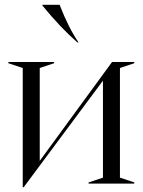

<svg xmlns="http://www.w3.org/2000/svg" viewBox="-20 -767 596 802"><path d="M75 -483 15 -503V-508H206V-503L146 -483V-95L448 -508H541V-503L481 -483V-25L541 -5V0H350V-5L410 -25V-430L79 15H75ZM157 -744V-747H229Q266 -651 308 -590H303Q232 -652 157 -744Z"/></svg>

Font: Nyght Serif Light
Style: Regular
Weight: 300
Designer: Maksym Kobuzan
Version: Version 0.410